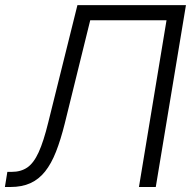

<svg xmlns="http://www.w3.org/2000/svg" viewBox="-25 -748 772 768"><path d="M-5.4 0 4.4 -60.5H21.5Q58.6 -60.5 84.2 -78.1Q109.9 -95.7 129.6 -138.9Q149.4 -182.1 168 -258.3L284.7 -727.5H718.8L598.1 0H530.8L641.1 -667H335.9L233.9 -253.4Q217.8 -189 199 -141.1Q180.2 -93.3 155.3 -62Q130.4 -30.8 96.7 -15.4Q63 0 16.6 0Z"/></svg>

Font: Inter 24pt Light
Style: Italic
Weight: 300
Italic angle: -9.3988°
Designer: Rasmus Andersson
Foundry: rsms
Version: Version 4.001;git-66647c0bb